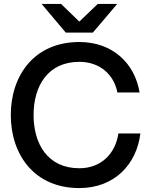

<svg xmlns="http://www.w3.org/2000/svg" viewBox="-20 -946 770 978"><path d="M384 12C563 12 676 -109 695 -266H583C568 -164 496 -89 384 -89C223 -89 151 -213 151 -360C151 -507 223 -631 384 -631C488 -631 560 -567 578 -475H691C667 -622 555 -732 384 -732C154 -732 35 -561 35 -360C35 -159 154 12 384 12ZM315 -780H453L577 -926H478L384 -836L291 -926H192Z"/></svg>

Font: Aspekta 500
Style: Regular
Weight: 500
Designer: Ivo Dolenc
Version: Version 2.100